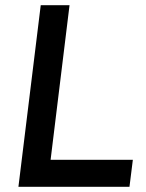

<svg xmlns="http://www.w3.org/2000/svg" viewBox="-20 -720 563 740"><path d="M137 -700H248L175 -104H492L479 0H51Z"/></svg>

Font: Haskoy SemiBold
Style: Italic
Weight: 600
Designer: Ertekin Erdin
Foundry: Ertekin Erdin
Version: Version 2.000; ttfautohint (v1.8.4.7-5d5b)